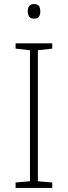

<svg xmlns="http://www.w3.org/2000/svg" viewBox="-20 -994 334 948"><path d="M238 -66H57V-93L128 -99V-746L57 -754V-780H238V-754L167 -746V-99L238 -93ZM147 -974Q166 -974 172.5 -964Q179 -954 179 -938Q179 -922 172.5 -912Q166 -902 147 -902Q131 -902 124 -912Q117 -922 117 -938Q117 -954 124 -964Q131 -974 147 -974Z"/></svg>

Font: Noto Sans Malayalam UI ExtraLight
Style: Regular
Weight: 200
Designer: Jelle Bosma - Monotype Design Team
Foundry: Monotype Imaging Inc.
Version: Version 2.104; ttfautohint (v1.8.4.7-5d5b)